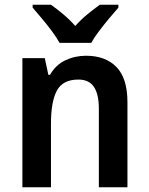

<svg xmlns="http://www.w3.org/2000/svg" viewBox="-20 -786 626 806"><path d="M341 -552Q423 -552 469 -504.5Q515 -457 515 -357V0H395V-330Q395 -390 374.5 -421Q354 -452 309 -452Q244 -452 219 -406Q194 -360 194 -267V0H74V-542H168L183 -472H190Q214 -514 254.5 -533Q295 -552 341 -552ZM230 -606Q218 -628 198 -655Q178 -682 156 -708Q134 -734 117 -754V-766H194Q217 -750 244.5 -727Q272 -704 296 -677Q321 -705 347.5 -726.5Q374 -748 399 -766H477V-754Q460 -735 438 -708.5Q416 -682 395.5 -655Q375 -628 363 -606Z"/></svg>

Font: Noto Sans Gujarati SemiCondensed SemiBold
Style: Regular
Weight: 600
Width: 4
Designer: Jelle Bosma - Monotype Design Team, Universal Thirst
Foundry: Monotype Imaging Inc.
Version: Version 2.106; ttfautohint (v1.8.4.7-5d5b)